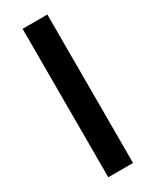

<svg xmlns="http://www.w3.org/2000/svg" viewBox="-306 -1332 1142 1409"><g transform="rotate(-30 264.5 -628.0)"><path d="M160.2 -1256.8Q229.5 -1256.8 370.1 -1256.8Q370.1 -837.9 370.1 1Q299.8 1 160.2 1Q160.2 -418 160.2 -1256.8Z"/></g></svg>

Font: CornerV20
Style: Regular
Weight: 400
Designer: Olivier Tavernier
Version: Version 20